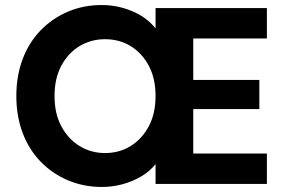

<svg xmlns="http://www.w3.org/2000/svg" viewBox="-20 -732 1134 764"><path d="M386 12Q313 12 250.5 -14.5Q188 -41 141.5 -89Q95 -137 70 -203.5Q45 -270 45 -350Q45 -430 70 -496.5Q95 -563 141.5 -611Q188 -659 250 -685.5Q312 -712 385 -712Q447 -712 505 -688Q563 -664 599 -619V-700H1042V-579H749V-414H1012V-298H749V-121H1042V0H599V-79Q576 -50 541 -29.5Q506 -9 466 1.5Q426 12 386 12ZM398 -123Q455 -123 500 -151Q545 -179 572 -229.5Q599 -280 599 -350Q599 -420 572 -470.5Q545 -521 500 -548.5Q455 -576 398 -576Q342 -576 296.5 -548.5Q251 -521 224 -470.5Q197 -420 197 -350Q197 -280 224 -229.5Q251 -179 296.5 -151Q342 -123 398 -123Z"/></svg>

Font: DM Sans 18pt Black
Style: Regular
Weight: 900
Designer: Colophon Foundry, Jonny Pinhorn
Foundry: Colophon Foundry
Version: Version 4.004;gftools[0.9.30]